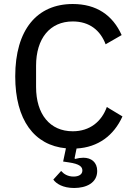

<svg xmlns="http://www.w3.org/2000/svg" viewBox="-20 -730 667 958"><path d="M343 -623C427 -623 481 -578 507 -509L587 -555C542 -655 461 -710 343 -710C165 -710 56 -582 56 -349C56 -131 151 -5 309 10L295 76L322 80C379 88 391 103 391 121C391 141 372 151 347 151C318 151 298 138 285 123L246 166C260 186 293 208 350 208C410 208 465 183 465 123C465 79 435 57 396 57C383 57 369 59 355 63L352 60L362 11C470 5 548 -54 591 -149L513 -196C487 -124 429 -75 343 -75C229 -75 160 -160 160 -296V-402C160 -538 229 -623 343 -623Z"/></svg>

Font: IBM Plex Devanagari Text
Style: Regular
Weight: 450
Designer: Mike Abbink, Paul van der Laan, Pieter van Rosmalen, Erin McLaughlin
Foundry: Bold Monday
Version: Version 1.0